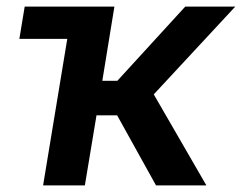

<svg xmlns="http://www.w3.org/2000/svg" viewBox="-20 -561 732 581"><path d="M38.6 -443.4 54.7 -541H250L233.9 -443.4ZM110.4 0 199.7 -541H326.2L289.6 -316.4H335L540.5 -541H691.9L445.3 -275.4L604.5 0H452.1L334.5 -211.9H272L236.8 0Z"/></svg>

Font: Inter 17pt SemiBold
Style: Italic
Weight: 600
Italic angle: -9.3988°
Version: Version 4.001;git-66647c0bb